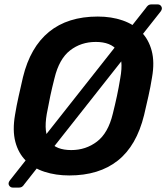

<svg xmlns="http://www.w3.org/2000/svg" viewBox="-20 -785 754 870"><path d="M294 10Q233 10 182 -6.5Q131 -23 97 -57Q63 -91 49.5 -142.5Q36 -194 48 -264Q55 -307 64.5 -349Q74 -391 84 -435Q117 -571 202 -640.5Q287 -710 423 -710Q485 -710 535.5 -692.5Q586 -675 620 -640.5Q654 -606 667.5 -554.5Q681 -503 669 -435Q662 -391 652.5 -349Q643 -307 633 -264Q599 -125 514 -57.5Q429 10 294 10ZM303 -105Q369 -105 419.5 -143.5Q470 -182 491 -269Q502 -313 510 -350.5Q518 -388 525 -431Q541 -518 511.5 -556.5Q482 -595 414 -595Q347 -595 297.5 -556.5Q248 -518 227 -431Q216 -388 208 -350.5Q200 -313 192 -269Q177 -182 205.5 -143.5Q234 -105 303 -105ZM38 65Q27 65 21 55Q15 45 25 32L642 -750Q644 -754 650 -759.5Q656 -765 666 -765H695Q706 -765 711.5 -755Q717 -745 708 -733L90 50Q88 54 82 59.5Q76 65 65 65Z"/></svg>

Font: Rubik Medium
Style: Italic
Weight: 500
Italic angle: -12°
Designer: Hubert and Fischer
Foundry: Hubert and Fischer
Version: Version 2.300;gftools[0.9.30]